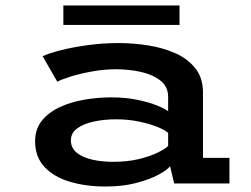

<svg xmlns="http://www.w3.org/2000/svg" viewBox="-20 -669 915 700"><path d="M365 11Q293.5 11 235.2 -6.2Q177 -23.5 142.5 -60Q108 -96.5 108 -154Q108 -198 132.2 -228.5Q156.5 -259 197 -278Q237.5 -297 286.8 -305.5Q336 -314 386 -314Q438.5 -314 481.2 -305Q524 -296 552.8 -284.2Q581.5 -272.5 593 -263.5V-316Q593 -353 564.8 -375.2Q536.5 -397.5 493 -407Q449.5 -416.5 403 -416.5Q359.5 -416.5 315.5 -408.5Q271.5 -400.5 237.2 -389.8Q203 -379 189 -371L135.5 -464Q157.5 -474.5 200 -485.5Q242.5 -496.5 298 -504.2Q353.5 -512 414 -512Q466 -512 520 -503.5Q574 -495 619.2 -475Q664.5 -455 692.2 -420Q720 -385 720 -332V-93.5H816.5V0H615L600 -63Q589.5 -49 557.2 -31.8Q525 -14.5 476 -1.8Q427 11 365 11ZM392 -79Q445 -79 486.8 -89.2Q528.5 -99.5 556 -113.2Q583.5 -127 593 -137V-184.5Q582.5 -194.5 554.8 -205.8Q527 -217 488 -225.5Q449 -234 403 -234Q360.5 -234 322.8 -226Q285 -218 261.8 -201.2Q238.5 -184.5 238.5 -157.5Q238.5 -129 260.2 -111.8Q282 -94.5 317 -86.8Q352 -79 392 -79ZM211 -578V-649H634.5V-578Z"/></svg>

Font: Trispace SemiExpanded Medium
Style: Regular
Weight: 500
Width: 6
Designer: Tyler Finck
Foundry: Etcetera Type Company
Version: Version 1.210; ttfautohint (v1.8.3)